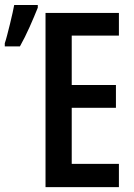

<svg xmlns="http://www.w3.org/2000/svg" viewBox="-24 -767 551 787"><path d="M463.4 0H162.6V-713.9H463.4V-621.1H270V-418.5H451.2V-325.2H270V-95.2H463.4ZM-4.4 -576.7V-589.8Q-0.5 -600.6 5.1 -622.1Q10.7 -643.6 16.8 -668.2Q22.9 -692.9 27.6 -714.4Q32.2 -735.8 34.2 -746.6H130.9V-735.4Q116.2 -698.7 97.2 -656Q78.1 -613.3 57.6 -576.7Z"/></svg>

Font: Open Sans Condensed SemiBold
Style: Regular
Weight: 600
Width: 3
Designer: Monotype Design Team
Foundry: Monotype Imaging Inc.
Version: Version 3.000; ttfautohint (v1.8.4)